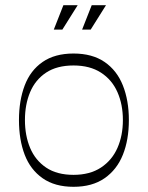

<svg xmlns="http://www.w3.org/2000/svg" viewBox="-20 -703 569 739"><path d="M263 16Q191 16 144 -17Q97 -50 75 -107.5Q53 -165 53 -241Q53 -316 75 -374Q97 -432 144 -464.5Q191 -497 263 -497Q335 -497 382.5 -464.5Q430 -432 453 -374Q476 -316 476 -241Q476 -165 453 -107.5Q430 -50 382.5 -17Q335 16 263 16ZM263 -30Q326 -30 368.5 -58Q411 -86 432 -133.5Q453 -181 453 -241Q453 -301 432 -348.5Q411 -396 368.5 -423.5Q326 -451 263 -451Q199 -451 157.5 -423.5Q116 -396 96 -348.5Q76 -301 76 -241Q76 -181 96 -133.5Q116 -86 157.5 -58Q199 -30 263 -30ZM220 -589H187L224 -683H279ZM329 -589H296L333 -683H388Z"/></svg>

Font: Ojuju Light
Style: Regular
Weight: 300
Designer: Chisaokwu Joboson, Mirko Velimirovic
Foundry: Udi Foundry
Version: Version 1.000